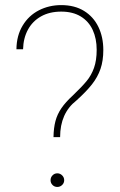

<svg xmlns="http://www.w3.org/2000/svg" viewBox="-20 -741 476 764"><path d="M270 -361.3Q306.2 -396 324.7 -418.5Q343.3 -440.9 354 -470.7Q364.7 -500.5 364.7 -543Q364.7 -587.4 348.9 -621.8Q333 -656.2 301.3 -675.5Q269.5 -694.8 223.6 -694.8Q177.2 -694.8 143.3 -675.8Q109.4 -656.7 91.1 -622.8Q72.8 -588.9 71.8 -544.9H45.4Q45.9 -599.1 70.1 -639.2Q94.2 -679.2 134.8 -700Q175.3 -720.7 223.6 -720.7Q276.9 -720.7 314.5 -697.5Q352.1 -674.3 371.6 -633.8Q391.1 -593.3 391.1 -542Q391.1 -499.5 379.9 -466.8Q368.7 -434.1 345.7 -405Q322.8 -376 283.7 -340.8Q219.2 -290.5 219.2 -195.3H192.9Q193.4 -231.9 200.7 -259.3Q208 -286.6 224.4 -310.5Q240.7 -334.5 270 -361.3ZM235.4 -23.9Q235.4 -12.7 227.3 -4.9Q219.2 2.9 208 2.9Q196.8 2.9 189 -4.9Q181.2 -12.7 181.2 -23.9Q181.2 -35.2 189 -43.2Q196.8 -51.3 208 -51.3Q219.2 -51.3 227.3 -43.2Q235.4 -35.2 235.4 -23.9Z"/></svg>

Font: Heebo Thin
Style: Regular
Weight: 250
Designer: Oded Ezer
Foundry: Meir Sadan
Version: Version 2.001; ttfautohint (v1.5.14-ce02) -l 8 -r 50 -G 200 